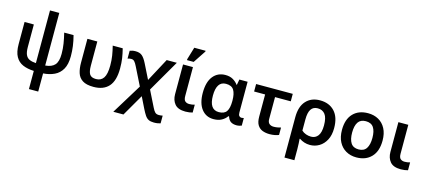

<svg xmlns="http://www.w3.org/2000/svg" viewBox="-69 -1446 5263 2358"><g transform="rotate(15 2562.5 -267.5)"><path d="M342 240V9Q261 6 201.5 -19.5Q142 -45 109.5 -103Q77 -161 77 -261V-542H195V-257Q195 -193 210.5 -158Q226 -123 258.5 -108Q291 -93 342 -90V-760H460V-91Q542 -98 580 -140.5Q618 -183 618 -281Q618 -348 608 -410Q598 -472 581 -542H700Q718 -473 726.5 -410.5Q735 -348 735 -282Q735 -179 699.5 -117Q664 -55 601.5 -25.5Q539 4 460 9V240Z M1099 9Q1008 9 959.5 -22.5Q911 -54 893.5 -109.5Q876 -165 876 -237V-542H1002V-235Q1002 -158 1024 -125Q1046 -92 1105 -92Q1168 -92 1200 -140Q1232 -188 1232 -298Q1232 -365 1223 -421.5Q1214 -478 1198 -542H1325Q1341 -479 1349.5 -422.5Q1358 -366 1358 -294Q1358 -138 1292 -64.5Q1226 9 1099 9Z M1415 241 1650 -142 1536 -371Q1518 -408 1502 -425.5Q1486 -443 1462 -443Q1453 -443 1440.5 -441.5Q1428 -440 1415 -435V-535Q1431 -540 1446.5 -544Q1462 -548 1488 -548Q1541 -548 1571.5 -522Q1602 -496 1633 -434L1726 -247L1884 -542H2013L1780 -140L1882 65Q1900 102 1917 118.5Q1934 135 1965 135Q1989 135 2013 130V228Q1995 233 1976.5 236.5Q1958 240 1930 240Q1888 240 1862 227Q1836 214 1816.5 185Q1797 156 1773 108L1703 -34L1544 241Z M2269 10Q2174 10 2133 -39Q2092 -88 2092 -163V-542H2218V-176Q2218 -126 2238.5 -109Q2259 -92 2290 -92Q2310 -92 2326 -94.5Q2342 -97 2359 -102V-2Q2342 3 2318 6.5Q2294 10 2269 10ZM2125 -606V-619L2172 -776H2316V-766L2210 -606Z M2625 10Q2529 10 2472.5 -63.5Q2416 -137 2416 -269Q2416 -407 2474 -479.5Q2532 -552 2630 -552Q2687 -552 2726.5 -529Q2766 -506 2791 -471H2795L2808 -542H2913V-152Q2913 -120 2925 -107.5Q2937 -95 2954 -95Q2961 -95 2970 -97Q2979 -99 2983 -100V-3Q2975 1 2956 5.5Q2937 10 2920 10Q2875 10 2846.5 -8Q2818 -26 2803 -72H2794Q2771 -37 2728.5 -13.5Q2686 10 2625 10ZM2666 -90Q2736 -90 2764.5 -132Q2793 -174 2793 -264V-270Q2793 -357 2765 -403Q2737 -449 2664 -449Q2604 -449 2574.5 -403Q2545 -357 2545 -268Q2545 -90 2666 -90Z M3338 10Q3289 10 3249 -5Q3209 -20 3185 -58Q3161 -96 3161 -165V-447H3021V-542H3487V-447H3287V-168Q3287 -127 3308.5 -109Q3330 -91 3364 -91Q3388 -91 3411 -95Q3434 -99 3455 -105V-11Q3435 -2 3404 4Q3373 10 3338 10Z M3591 240V-274Q3591 -409 3656.5 -480.5Q3722 -552 3833 -552Q3950 -552 4018.5 -478.5Q4087 -405 4087 -266Q4087 -177 4054.5 -115.5Q4022 -54 3968.5 -22Q3915 10 3852 10Q3813 10 3779.5 -1Q3746 -12 3718 -31H3711Q3713 -10 3715 27.5Q3717 65 3717 101V240ZM3839 -92Q3894 -92 3926 -134.5Q3958 -177 3958 -266Q3958 -363 3925 -406.5Q3892 -450 3830 -450Q3774 -450 3746 -408.5Q3718 -367 3718 -278V-137Q3741 -115 3773 -103.5Q3805 -92 3839 -92Z M4701 -272Q4701 -137 4631 -63.5Q4561 10 4441 10Q4367 10 4309 -23Q4251 -56 4218 -119Q4185 -182 4185 -272Q4185 -407 4254.5 -479.5Q4324 -552 4444 -552Q4519 -552 4577 -519.5Q4635 -487 4668 -424.5Q4701 -362 4701 -272ZM4314 -272Q4314 -186 4344.5 -139Q4375 -92 4443 -92Q4511 -92 4541.5 -139Q4572 -186 4572 -272Q4572 -358 4541.5 -404Q4511 -450 4442 -450Q4375 -450 4344.5 -404Q4314 -358 4314 -272Z M5007 10Q4912 10 4871 -39Q4830 -88 4830 -163V-542H4956V-176Q4956 -126 4976.5 -109Q4997 -92 5028 -92Q5048 -92 5064 -94.5Q5080 -97 5097 -102V-2Q5080 3 5056 6.5Q5032 10 5007 10Z"/></g></svg>

Font: Noto Sans SemiBold
Style: Regular
Weight: 600
Designer: Monotype Design Team
Foundry: Monotype Imaging Inc.
Version: Version 2.007